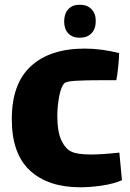

<svg xmlns="http://www.w3.org/2000/svg" viewBox="-20 -783 553 814"><path d="M497 -19Q460 -3 411 4Q362 11 320 11Q184 11 107 -60Q30 -131 30 -278Q30 -428 111 -502.5Q192 -577 339 -577Q409 -577 485 -558Q485 -538 481 -498.5Q477 -459 473 -443H410Q341 -443 301.5 -440.5Q262 -438 254 -431Q239 -417 231 -374.5Q223 -332 223 -293Q223 -225 240 -188.5Q257 -152 283 -140Q308 -128 366 -128Q412 -128 486 -136ZM318 -623Q287 -623 269.5 -641.5Q252 -660 252 -692Q252 -725 269.5 -744Q287 -763 318 -763Q349 -763 367.5 -744.5Q386 -726 386 -694Q386 -661 368 -642Q350 -623 318 -623Z"/></svg>

Font: Lalezar
Style: Regular
Weight: 400
Designer: Borna Izadpanah
Foundry: Borna Izadpanah
Version: Version 1.003